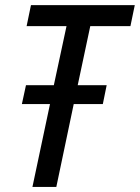

<svg xmlns="http://www.w3.org/2000/svg" viewBox="-20 -734 549 754"><path d="M107.4 0 176.3 -325.2H65.9L82 -399.4H191.4L241.2 -631.3H84.5L101.6 -713.9H509.3L492.2 -631.3H334.5L285.2 -399.4H398.9L383.8 -325.2H269.5L201.2 0Z"/></svg>

Font: Open Sans SemiCondensed Medium
Style: Italic
Weight: 500
Width: 4
Italic angle: -12°
Designer: Monotype Design Team
Foundry: Monotype Imaging Inc.
Version: Version 3.000